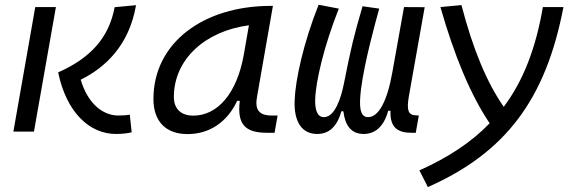

<svg xmlns="http://www.w3.org/2000/svg" viewBox="-20 -547 2384 798"><path d="M461.9 9.8C487.8 9.8 508.3 7.3 527.3 2.9L519.5 -70.3C504.9 -67.9 493.2 -66.9 471.2 -66.9C413.6 -66.9 347.2 -108.9 315.4 -215.8C416 -265.1 516.6 -357.4 545.4 -525.4L456.5 -517.1C432.6 -389.6 356 -305.7 221.7 -246.1C256.8 -77.6 353.5 9.8 461.9 9.8ZM35.6 0H121.1L212.4 -517.6H126.5Z M759.3 10.3C851.1 10.3 924.3 -39.6 965.8 -127.9H976.6C965.3 -32.2 996.1 4.9 1090.3 4.9H1121.1L1133.8 -66.9H1108.9C1055.2 -66.9 1038.6 -92.3 1048.3 -145L1114.3 -522.5H1105C826.7 -522.5 617.7 -370.1 617.7 -135.3C617.7 -43 668.9 10.3 759.3 10.3ZM783.2 -66.4C732.4 -66.4 702.6 -94.7 702.6 -144C702.6 -299.8 832 -418 1014.6 -441.9L993.2 -319.3C964.4 -157.7 883.8 -66.4 783.2 -66.4Z M1298.3 9.8C1349.6 9.8 1381.8 -23.4 1398.9 -84.5H1407.2C1413.6 -28.3 1438 9.8 1491.2 9.8C1539.1 9.8 1575.7 -21 1593.3 -86.4H1603C1600.1 -14.6 1635.3 4.9 1691.4 4.9H1708L1720.7 -66.9L1706.1 -67.9C1677.2 -68.8 1669.4 -89.4 1679.2 -146L1745.1 -517.1L1659.2 -517.6L1610.4 -245.1C1589.4 -126.5 1553.7 -60.1 1509.8 -60.1C1473.6 -60.1 1472.2 -108.9 1480.5 -176.8C1495.1 -292 1541.5 -458 1556.2 -511.2L1486.8 -521C1448.7 -389.6 1439.5 -351.1 1409.2 -198.7C1397.5 -140.1 1372.1 -60.1 1326.2 -60.1C1293.9 -60.1 1289.1 -101.6 1290 -133.3C1292 -207.5 1326.2 -355 1388.2 -511.2L1304.2 -527.3C1241.7 -370.1 1208 -217.3 1204.6 -130.4C1200.7 -37.1 1237.3 9.8 1298.3 9.8Z M1758.3 230.5C2082 87.4 2248.5 -134.8 2321.8 -517.6H2236.3C2207 -346.7 2155.3 -211.9 2073.7 -103C2003.4 -203.6 1945.3 -343.3 1897.9 -525.9L1810.5 -517.6C1867.7 -317.4 1935.1 -153.3 2015.1 -34.7C1939.5 43.9 1843.3 107.4 1723.1 161.1Z"/></svg>

Font: Cascadia Mono SemiLight
Style: Italic
Weight: 350
Italic angle: -10°
Monospace: yes
Designer: Aaron Bell
Foundry: Saja Typeworks
Version: Version 2404.023